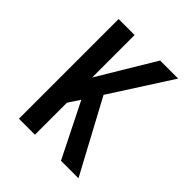

<svg xmlns="http://www.w3.org/2000/svg" viewBox="-200 -868 1001 1001"><g transform="rotate(45 300.0 -367.5)"><path d="M100 0V-735H218V-422L406 -735H539L324 -400L539 0H410L260 -300L218 -236V0Z"/></g></svg>

Font: Iosevka Extended
Style: Bold
Weight: 700
Width: 7
Monospace: yes
Designer: Belleve Invis
Foundry: Belleve Invis
Version: Version 32.5.0; ttfautohint (v1.8.4)